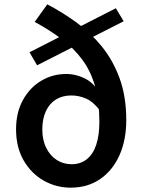

<svg xmlns="http://www.w3.org/2000/svg" viewBox="-20 -851 664 885"><path d="M306 14Q239 14 181.5 -18.5Q124 -51 89 -111.5Q54 -172 54 -255Q54 -333 86 -390.5Q118 -448 170.5 -479Q223 -510 285 -510Q332 -510 375.5 -487Q419 -464 442 -413L444 -337Q412 -381 378 -396Q344 -411 309 -411Q268 -411 238 -392.5Q208 -374 191.5 -338.5Q175 -303 175 -255Q175 -205 193.5 -168.5Q212 -132 242.5 -113Q273 -94 310 -94Q351 -94 380 -117Q409 -140 423.5 -183.5Q438 -227 438 -289Q438 -382 418.5 -452Q399 -522 360 -575Q321 -628 265.5 -670Q210 -712 140 -750L198 -831Q267 -795 332.5 -747.5Q398 -700 449.5 -636.5Q501 -573 531.5 -489.5Q562 -406 562 -297Q562 -205 530.5 -135Q499 -65 441.5 -25.5Q384 14 306 14ZM151 -550 116 -610 514 -813 550 -753Z"/></svg>

Font: Noto Sans SC Thin SemiBold
Style: Regular
Weight: 600
Version: Version 2.004-H2;hotconv 1.0.118;makeotfexe 2.5.65603